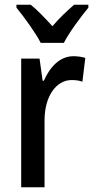

<svg xmlns="http://www.w3.org/2000/svg" viewBox="-20 -786 391 806"><path d="M151 -606H248C271 -651 319 -715 351 -754V-766H291C258 -737 233 -714 200 -676C169 -710 137 -744 109 -766H49V-754C83 -712 129 -649 151 -606ZM288 -550C232 -550 190 -506 164 -447H159L146 -540H69V0H167V-281C167 -382 216 -450 281 -450C297 -450 313 -448 326 -443L338 -543C322 -548 304 -550 288 -550Z"/></svg>

Font: Noto Sans Arabic Cond Med
Style: Regular
Weight: 500
Width: 3
Designer: Monotype Design Team, Nadine Chahine, Nizar Qandah and Khaled Hosny
Foundry: Monotype Imaging Inc.
Version: Version 2.012